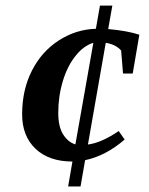

<svg xmlns="http://www.w3.org/2000/svg" viewBox="-20 -675 540 695"><path d="M431.2 -169.9Q362.8 -110.8 288.1 -95.2L271.5 0H226.6L242.2 -90.3Q157.2 -90.3 108.6 -136.5Q60.1 -182.6 60.1 -261.2Q60.1 -349.6 95.5 -419.2Q130.9 -488.8 193.1 -528.8Q255.4 -568.8 327.1 -570.8L341.8 -654.8H386.7L371.6 -569.8Q441.9 -563.5 484.4 -549.3L460.4 -408.7H425.3L418.5 -492.2Q398.9 -514.2 362.8 -520L298.3 -151.9Q347.7 -158.2 409.7 -200.7ZM190.9 -266.1Q190.9 -216.3 208.7 -188.2Q226.6 -160.2 252.9 -152.3L317.9 -520Q283.2 -509.8 253.7 -473.1Q224.1 -436.5 207.5 -381.6Q190.9 -326.7 190.9 -266.1Z"/></svg>

Font: Tinos
Style: Bold Italic
Weight: 700
Italic angle: -16.333°
Designer: Steve Matteson
Foundry: Monotype Imaging Inc.
Version: Version 1.23